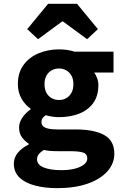

<svg xmlns="http://www.w3.org/2000/svg" viewBox="-20 -764 640 995"><path d="M276.5 211Q212 211 161.3 197.5Q110.6 184.1 81.2 156.2Q51.8 128.4 51.8 83.9Q51.8 53.5 71.6 28.6Q91.4 3.7 128.9 -15.4V-19.4Q108.5 -32.6 93.7 -52.6Q78.9 -72.7 78.9 -103.7Q78.9 -128.9 95.4 -153.7Q111.8 -178.6 138.4 -196.9V-200.9Q111.2 -219.2 91.9 -252.2Q72.6 -285.3 72.6 -328.3Q72.6 -387.8 102.3 -427.9Q132.1 -468 180.6 -488Q229.2 -508.1 285.2 -508.1Q331.3 -508.1 366.6 -496.1H568.3V-388H468.3Q476.6 -376.7 483.2 -359.4Q489.8 -342.1 489.8 -323.2Q489.8 -266.1 462.7 -229.3Q435.5 -192.6 389.4 -174.7Q343.3 -156.9 285.2 -156.9Q270.6 -156.9 253 -159.2Q235.5 -161.6 216.9 -166.9Q205.4 -158.8 200.1 -151Q194.8 -143.1 194.8 -130.4Q194.8 -111.1 215.2 -102.1Q235.5 -93.2 279.2 -93.2H370.9Q468.5 -93.2 520.5 -63.9Q572.5 -34.7 572.5 32.4Q572.5 83.8 536.2 124.3Q500 164.7 433.7 187.9Q367.5 211 276.5 211ZM285.2 -245.8Q306.1 -245.8 323 -255.1Q339.8 -264.4 350.1 -282.8Q360.4 -301.3 360.4 -328.3Q360.4 -354.4 350.1 -372.3Q339.8 -390.2 323 -399.7Q306.1 -409.1 285.2 -409.1Q265.3 -409.1 248.1 -399.7Q230.9 -390.2 220.8 -372.3Q210.7 -354.4 210.7 -328.3Q210.7 -301.3 220.8 -282.8Q230.9 -264.4 248.1 -255.1Q265.3 -245.8 285.2 -245.8ZM297.7 117.8Q338.1 117.8 368.3 110Q398.4 102.1 415.4 88.4Q432.3 74.7 432.3 57.6Q432.3 33.4 410.2 26.5Q388.2 19.5 345.1 19.5H282.6Q255.8 19.5 238.4 17.9Q221 16.3 207.2 13Q188.3 24.8 180.1 36.3Q171.9 47.7 171.9 61.5Q171.9 89.4 205.9 103.6Q239.9 117.8 297.7 117.8ZM177 -560.8 121.1 -613.1 229.3 -744.2H379.2L487.3 -613.1L431.4 -560.8L306.2 -652.9H302.2Z"/></svg>

Font: Source Code Pro ExtraLight
Style: Regular
Weight: 200
Monospace: yes
Designer: Paul D. Hunt, Teo Tuominen
Foundry: Adobe
Version: Version 1.026;hotconv 1.1.0;makeotfexe 2.6.0